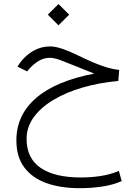

<svg xmlns="http://www.w3.org/2000/svg" viewBox="-20 -623 698 973"><path d="M222.2 -548.8 276.4 -602.5 330.6 -548.8 276.4 -494.6ZM457.5 -250Q439.5 -257.3 427.7 -262Q416 -266.6 403.3 -271.7Q390.6 -276.9 369.1 -285.6Q319.8 -305.7 287.1 -317.9Q254.4 -330.1 232.9 -330.1Q201.7 -330.1 175.3 -313.7Q148.9 -297.4 128.9 -274.9L117.2 -261.2L68.4 -285.6L81.5 -304.7Q110.4 -343.8 149.4 -365.7Q188.5 -387.7 233.4 -387.7Q260.7 -387.7 296.4 -375.5Q332 -363.3 375 -342.3Q444.8 -308.1 493.9 -290.5Q543 -272.9 584 -268.6L579.6 -212.9Q483.9 -204.1 399.7 -179.7Q315.4 -155.3 251.5 -117.2Q187.5 -79.1 151.1 -29.1Q114.7 21 114.7 80.6Q114.7 179.2 186 227.8Q257.3 276.4 389.6 276.4Q439 276.4 487.8 269.3Q536.6 262.2 582.5 243.2L596.7 294.9Q551.3 314.5 497.3 322.5Q443.4 330.6 382.8 330.6Q285.6 330.6 213.9 304.4Q142.1 278.3 102.5 224.6Q63 170.9 63 88.4Q63 -40 163.1 -126.5Q263.2 -212.9 457.5 -250Z"/></svg>

Font: Vazir Thin
Style: Thin
Weight: 100
Designer: Saber Rastikerdar
Foundry: Saber Rastikerdar
Version: Version 30.0.0